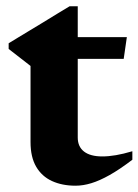

<svg xmlns="http://www.w3.org/2000/svg" viewBox="-20 -577 440 610"><path d="M227 -140Q227 -111 247 -95.5Q267 -80 305 -80Q325 -80 348.5 -84Q372 -88 400.5 -96.5V-69.5Q360.5 -39 328.5 -21Q296.5 -3 270.2 5Q244 13 220 13Q177.5 13 145.2 -1.8Q113 -16.5 95 -47.2Q77 -78 77 -125.5V-367.5L7.5 -421.5V-439.5Q19 -446.5 36.5 -457.2Q54 -468 75 -480.5Q96 -493 118 -506.5Q140 -520 161.2 -533Q182.5 -546 201 -557H227V-446.5ZM166.5 -390V-459H383L373 -390Z"/></svg>

Font: Newsreader 36pt
Style: Bold
Weight: 700
Designer: Hugues Gentile
Foundry: Production Type
Version: Version 1.003